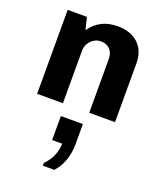

<svg xmlns="http://www.w3.org/2000/svg" viewBox="-161 -622 920 1098"><g transform="rotate(20 299.0 -73.0)"><path d="M62 0V-511H179L197 -437Q228 -480 269 -500.5Q310 -521 365 -521Q417 -521 455.5 -501.5Q494 -482 515 -446Q536 -410 536 -360V0H379V-324Q379 -365 358 -386Q337 -407 303 -407Q280 -407 261 -395Q242 -383 230.5 -363.5Q219 -344 219 -319V0ZM233 375V359Q264 327 279 291.5Q294 256 294 219H233V73H367V197Q367 247 351 293.5Q335 340 303 375Z"/></g></svg>

Font: Chivo Medium
Style: Bold
Weight: 700
Version: Version 2.002